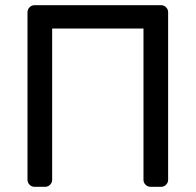

<svg xmlns="http://www.w3.org/2000/svg" viewBox="-20 -720 754 740"><path d="M628 -673V-27Q628 -16 620 -8Q612 0 601 0H560Q549 0 541 -8Q533 -16 533 -27V-610H181V-27Q181 -16 173 -8Q165 0 154 0H113Q102 0 94 -8Q86 -16 86 -27V-673Q86 -684 94 -692Q102 -700 113 -700H601Q612 -700 620 -692Q628 -684 628 -673Z"/></svg>

Font: Rubik
Style: Regular
Weight: 400
Designer: Hubert & Fischer
Foundry: Hubert & Fischer
Version: Version 1.100